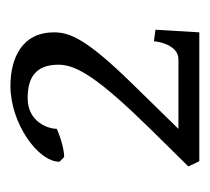

<svg xmlns="http://www.w3.org/2000/svg" viewBox="-37 -668 402 368"><g transform="rotate(-90 164.0 -484.0)"><path d="M234 -343H101L188 -432C275 -521 286 -552 286 -582C286 -641 239 -665 183 -665C113 -665 38 -613 38 -571L47 -562C52 -562 70 -563 101 -576C101 -591 113 -632 160 -632C195 -632 224 -620 224 -573C224 -538 198 -496 100 -396L29 -324L39 -303H286L291 -387L269 -390C269 -390 265 -343 234 -343Z"/></g></svg>

Font: Temporarium
Style: Regular
Weight: 400
Version: Version 1.1